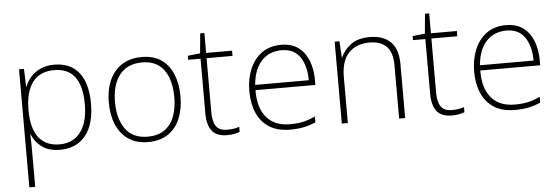

<svg xmlns="http://www.w3.org/2000/svg" viewBox="-54 -831 3607 1238"><g transform="rotate(-5 1749.5 -212.5)"><path d="M318 -540Q422 -540 477.5 -471Q533 -402 533 -269Q533 -135 474 -62.5Q415 10 310 10Q235 10 190.5 -24Q146 -58 128 -106H126Q127 -76 127.5 -44.5Q128 -13 128 16V234H90V-530H122L126 -414H128Q140 -447 165 -475.5Q190 -504 228 -522Q266 -540 318 -540ZM315 -505Q222 -505 175.5 -443.5Q129 -382 128 -269V-263Q128 -142 175 -83.5Q222 -25 308 -25Q396 -25 444.5 -88Q493 -151 493 -269Q493 -505 315 -505Z M1112 -265Q1112 -185 1086.5 -123Q1061 -61 1009 -25.5Q957 10 879 10Q804 10 752.5 -25Q701 -60 674.5 -122Q648 -184 648 -265Q648 -392 710.5 -466Q773 -540 884 -540Q963 -540 1013 -504Q1063 -468 1087.5 -406Q1112 -344 1112 -265ZM688 -265Q688 -158 735 -91.5Q782 -25 879 -25Q946 -25 989 -55.5Q1032 -86 1052 -140Q1072 -194 1072 -265Q1072 -333 1053 -387Q1034 -441 992.5 -473Q951 -505 884 -505Q789 -505 738.5 -441.5Q688 -378 688 -265Z M1394 -25Q1417 -25 1436.5 -28Q1456 -31 1472 -37V-4Q1456 2 1436 6Q1416 10 1391 10Q1322 10 1292 -29Q1262 -68 1262 -143V-496H1182V-522L1262 -531L1274 -659H1301V-530H1469V-496H1301V-146Q1301 -87 1321.5 -56Q1342 -25 1394 -25Z M1787 -540Q1855 -540 1898.5 -507.5Q1942 -475 1963.5 -419.5Q1985 -364 1985 -294V-263H1597Q1596 -148 1648.5 -86.5Q1701 -25 1799 -25Q1848 -25 1883.5 -32.5Q1919 -40 1964 -61V-23Q1925 -6 1886.5 2Q1848 10 1798 10Q1717 10 1663.5 -24Q1610 -58 1583.5 -119Q1557 -180 1557 -260Q1557 -337 1583 -400.5Q1609 -464 1660 -502Q1711 -540 1787 -540ZM1787 -505Q1707 -505 1657 -451.5Q1607 -398 1598 -297H1945Q1945 -390 1906 -447.5Q1867 -505 1787 -505Z M2360 -540Q2448 -540 2495.5 -493Q2543 -446 2543 -347V0H2504V-345Q2504 -428 2466 -466.5Q2428 -505 2357 -505Q2270 -505 2221 -453.5Q2172 -402 2172 -297V0H2133V-530H2164L2170 -426H2173Q2192 -471 2237.5 -505.5Q2283 -540 2360 -540Z M2849 -25Q2872 -25 2891.5 -28Q2911 -31 2927 -37V-4Q2911 2 2891 6Q2871 10 2846 10Q2777 10 2747 -29Q2717 -68 2717 -143V-496H2637V-522L2717 -531L2729 -659H2756V-530H2924V-496H2756V-146Q2756 -87 2776.5 -56Q2797 -25 2849 -25Z M3242 -540Q3310 -540 3353.5 -507.5Q3397 -475 3418.5 -419.5Q3440 -364 3440 -294V-263H3052Q3051 -148 3103.5 -86.5Q3156 -25 3254 -25Q3303 -25 3338.5 -32.5Q3374 -40 3419 -61V-23Q3380 -6 3341.5 2Q3303 10 3253 10Q3172 10 3118.5 -24Q3065 -58 3038.5 -119Q3012 -180 3012 -260Q3012 -337 3038 -400.5Q3064 -464 3115 -502Q3166 -540 3242 -540ZM3242 -505Q3162 -505 3112 -451.5Q3062 -398 3053 -297H3400Q3400 -390 3361 -447.5Q3322 -505 3242 -505Z"/></g></svg>

Font: Noto Sans Khmer UI ExtraLight
Style: Regular
Weight: 200
Designer: Danh Hong and the Monotype Design Team
Foundry: Monotype Imaging Inc.
Version: Version 2.002; ttfautohint (v1.8.4.7-5d5b)